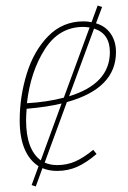

<svg xmlns="http://www.w3.org/2000/svg" viewBox="-20 -606 463 692"><path d="M221 -238 141 -20Q161 -11 186 -11Q222 -11 252 -24.5Q282 -38 316 -66L328 -51Q292 -20 258.5 -5Q225 10 186 10Q156 10 133 0L109 66L94 61L119 -7Q86 -28 68.5 -69.5Q51 -111 51 -172Q51 -258 76.5 -340.5Q102 -423 154 -476Q206 -529 281 -529Q297 -529 310 -526L332 -586L348 -581L326 -522Q360 -512 379 -484.5Q398 -457 398 -418Q398 -287 221 -238ZM77 -234Q149 -238 210 -254L303 -507Q289 -509 280 -509Q193 -509 141.5 -428.5Q90 -348 77 -234ZM319 -503 229 -259Q376 -304 376 -418Q376 -485 319 -503ZM202 -233Q148 -220 76 -214Q74 -186 74 -173Q74 -67 127 -28Z"/></svg>

Font: Fira Sans Extra Condensed Thin
Style: Italic
Weight: 250
Width: 3
Italic angle: -8°
Designer: Carrois Corporate & Edenspiekermann AG
Foundry: Carrois Corporate GbR & Edenspiekermann AG
Version: Version 4.203